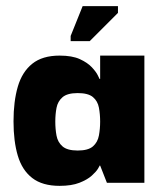

<svg xmlns="http://www.w3.org/2000/svg" viewBox="-20 -595 520 625"><path d="M174 10Q118 10 85 -15.5Q52 -41 38 -88Q24 -135 24 -200Q24 -265 38 -313Q52 -361 85 -387.5Q118 -414 174 -414Q215 -414 240 -402.5Q265 -391 279 -376Q293 -361 298.5 -349.5Q304 -338 304 -338H306V-414H450V0H328L306 -56H304Q305 -56 299 -46Q293 -36 278.5 -23Q264 -10 238.5 0Q213 10 174 10ZM233 -105Q267 -105 282.5 -118.5Q298 -132 302 -154Q306 -176 306 -199Q306 -223 302 -244.5Q298 -266 282.5 -279Q267 -292 233 -292Q199 -292 183.5 -278.5Q168 -265 164 -244Q160 -223 160 -199Q160 -175 164 -153.5Q168 -132 183.5 -118.5Q199 -105 233 -105ZM272 -461H210V-478L249 -575H364V-553Z"/></svg>

Font: Darker Grotesque Light Black
Style: Regular
Weight: 900
Version: Version 1.000;gftools[0.9.28]